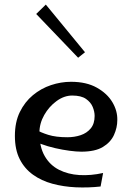

<svg xmlns="http://www.w3.org/2000/svg" viewBox="-20 -812 577 838"><path d="M419 2Q365 8 311 5.5Q257 3 209 -10Q161 -23 124 -49.5Q87 -76 66 -117.5Q45 -159 45 -219Q45 -279 66.5 -323Q88 -367 123.5 -396.5Q159 -426 202.5 -440.5Q246 -455 290 -455Q357 -455 402.5 -429.5Q448 -404 470.5 -366Q493 -328 492 -288Q492 -255 477.5 -223Q463 -191 429 -170.5Q395 -150 335 -150Q314 -150 283.5 -154Q253 -158 220.5 -165.5Q188 -173 159.5 -183.5Q131 -194 114 -207L138 -246Q157 -234 190.5 -223.5Q224 -213 274 -213Q305 -213 332 -222Q359 -231 376 -251.5Q393 -272 393 -306Q393 -325 384.5 -345.5Q376 -366 355 -380.5Q334 -395 295 -395Q260 -395 227 -371Q194 -347 173 -310Q152 -273 152 -232Q152 -171 175 -131Q198 -91 237.5 -71Q277 -51 326.5 -48Q376 -45 430 -57ZM321 -560 138 -751 180 -792 351 -584Z"/></svg>

Font: Marhey Light Light
Style: Regular
Weight: 300
Version: Version 1.000